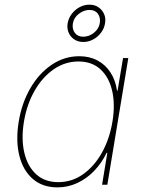

<svg xmlns="http://www.w3.org/2000/svg" viewBox="-20 -791 618 822"><path d="M226.1 11.2Q161.6 11.2 119.9 -25.4Q78.1 -62 62.5 -125.7Q46.9 -189.5 60.1 -270Q73.2 -350.1 110.1 -413.6Q147 -477.1 201.2 -513.7Q255.4 -550.3 319.3 -550.3Q363.3 -550.3 397.2 -532.2Q431.2 -514.2 452.9 -481Q474.6 -447.8 481 -402.8H483.4L506.8 -542.5H529.3L439.5 0H417L439.5 -136.7H436.5Q415 -92.3 382.6 -58.8Q350.1 -25.4 310.1 -7.1Q270 11.2 226.1 11.2ZM229.5 -11.2Q288.1 -11.2 335.9 -45.2Q383.8 -79.1 416.5 -137.7Q449.2 -196.3 461.4 -270Q473.6 -343.8 460.2 -402.1Q446.8 -460.4 410.2 -494.1Q373.5 -527.8 315.9 -527.8Q258.3 -527.8 209.7 -494.1Q161.1 -460.4 127.9 -402.1Q94.7 -343.8 82.5 -270Q70.3 -196.3 84 -137.7Q97.7 -79.1 134.5 -45.2Q171.4 -11.2 229.5 -11.2ZM336.9 -611.3Q314.5 -611.3 298.1 -622.1Q281.7 -632.8 273.9 -651.1Q266.1 -669.4 269.5 -690.9Q273.4 -713.4 287.1 -731.4Q300.8 -749.5 320.8 -760.3Q340.8 -771 362.8 -771Q385.3 -771 401.4 -760Q417.5 -749 425.5 -731.2Q433.6 -713.4 429.7 -691.4Q426.3 -669.4 412.6 -651.1Q398.9 -632.8 378.9 -622.1Q358.9 -611.3 336.9 -611.3ZM336.4 -633.8Q360.8 -633.8 382.1 -650.6Q403.3 -667.5 407.2 -691.9Q411.1 -715.3 399.2 -731.9Q387.2 -748.5 363.3 -748.5Q339.4 -748.5 317.6 -731.9Q295.9 -715.3 292 -690.9Q288.1 -667 300.3 -650.4Q312.5 -633.8 336.4 -633.8Z"/></svg>

Font: Inter 16pt Thin
Style: Italic
Weight: 250
Italic angle: -9.3988°
Version: Version 4.001;git-66647c0bb